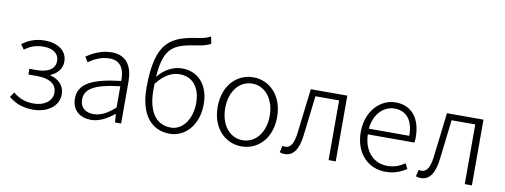

<svg xmlns="http://www.w3.org/2000/svg" viewBox="-65 -1165 4030 1533"><g transform="rotate(10 1950.0 -398.0)"><path d="M245 13C357 13 449 -50 449 -145C449 -223 396 -265 334 -280V-285C389 -308 424 -352 424 -407C424 -500 341 -547 243 -547C163 -547 107 -521 60 -485L88 -446C132 -478 173 -497 241 -497C312 -497 366 -467 366 -402C366 -341 315 -303 214 -303H159V-257H228C330 -257 389 -220 389 -149C389 -79 322 -36 241 -36C180 -36 125 -51 73 -96L45 -56C105 -5 170 13 245 13Z M713 13C781 13 845 -24 899 -68H901L907 0H956V-338C956 -456 911 -547 784 -547C697 -547 623 -505 582 -477L608 -435C645 -463 706 -496 776 -496C877 -496 900 -414 898 -335C663 -308 558 -252 558 -134C558 -35 627 13 713 13ZM725 -36C666 -36 616 -64 616 -137C616 -219 688 -268 898 -292V-119C835 -64 784 -36 725 -36Z M1352 -37C1225 -37 1163 -142 1163 -311C1163 -328 1163 -344 1164 -359C1229 -443 1292 -469 1350 -469C1460 -469 1518 -383 1518 -266C1518 -131 1445 -37 1352 -37ZM1542 -809C1510 -793 1497 -788 1440 -779C1234 -747 1106 -699 1106 -318C1106 -105 1197 13 1352 13C1474 13 1579 -94 1579 -266C1579 -418 1494 -518 1361 -518C1290 -518 1219 -482 1166 -416C1183 -673 1273 -692 1452 -721C1495 -728 1526 -735 1555 -753Z M1933 13C2062 13 2174 -89 2174 -266C2174 -444 2062 -547 1933 -547C1804 -547 1692 -444 1692 -266C1692 -89 1804 13 1933 13ZM1933 -37C1829 -37 1753 -130 1753 -266C1753 -402 1829 -496 1933 -496C2037 -496 2114 -402 2114 -266C2114 -130 2037 -37 1933 -37Z M2285 13C2352 13 2394 -43 2408 -161C2421 -269 2434 -376 2446 -484H2638V0H2696V-533H2400C2386 -413 2371 -294 2357 -174C2347 -85 2321 -45 2279 -45C2270 -45 2263 -47 2256 -49L2243 6C2256 11 2267 13 2285 13Z M3100 13C3177 13 3227 -12 3270 -39L3248 -82C3208 -54 3163 -36 3106 -36C2991 -36 2914 -127 2911 -257H3289C3291 -270 3292 -284 3292 -299C3292 -455 3215 -547 3086 -547C2965 -547 2852 -439 2852 -266C2852 -91 2963 13 3100 13ZM2911 -303C2922 -425 3000 -497 3087 -497C3180 -497 3239 -432 3239 -303Z M3389 13C3456 13 3498 -43 3512 -161C3525 -269 3538 -376 3550 -484H3742V0H3800V-533H3504C3490 -413 3475 -294 3461 -174C3451 -85 3425 -45 3383 -45C3374 -45 3367 -47 3360 -49L3347 6C3360 11 3371 13 3389 13Z"/></g></svg>

Font: Noto Sans CJK KR Light
Style: Regular
Weight: 300
Designer: Ryoko NISHIZUKA (kana & ideographs); Paul D. Hunt (Latin, Greek & Cyrillic); Wenlong ZHANG (bopomofo); Sandoll Communica
Foundry: Adobe Systems Incorporated
Version: Version 1.004;PS 1.004;hotconv 1.0.82;makeotf.lib2.5.63406